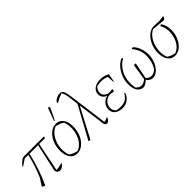

<svg xmlns="http://www.w3.org/2000/svg" viewBox="125 -1666 2601 2601"><g transform="rotate(-45 1426.0 -365.5)"><path d="M81 7Q53 -2 38 -17L106 -123Q169 -266 213 -450H145L53 -389L44 -396Q89 -445 111.5 -461.5Q134 -478 156 -478H540L533 -450H422L339 -36Q399 -37 456 -60Q441 -28 416.5 -11.5Q392 5 369 5Q349 5 333 -8Q317 -21 312 -48L400 -450H236Q209 -329 169 -211.5Q129 -94 81 7Z M698 7Q632 7 594 -45Q556 -97 556 -185Q556 -247 573 -301Q590 -355 620.5 -396.5Q651 -438 690.5 -461.5Q730 -485 775 -485Q840 -485 878 -433.5Q916 -382 916 -293Q916 -232 899 -177.5Q882 -123 851.5 -81.5Q821 -40 782 -16.5Q743 7 698 7ZM723 -16Q771 -33 807.5 -75Q844 -117 864 -174.5Q884 -232 885 -295.5Q886 -359 864 -417Q810 -453 748 -462Q700 -444 664 -401Q628 -358 607.5 -300.5Q587 -243 586.5 -180.5Q586 -118 608 -62Q659 -27 723 -16ZM795 -524 784 -528 851 -710 855 -714 880 -703Q864 -663 842.5 -618.5Q821 -574 795 -524Z M922 0 923 -9 1174 -469 1157 -603Q1151 -646 1144 -671Q1137 -696 1121 -723Q1090 -712 1059 -697.5Q1028 -683 998 -664H991V-684Q1008 -709 1039 -724Q1070 -739 1104 -739Q1138 -739 1155 -710.5Q1172 -682 1182 -608L1258 -37Q1292 -43 1330 -60Q1323 -32 1306 -14Q1289 4 1269 4Q1242 4 1231 -32L1179 -431L953 0Z M1566 6Q1497 6 1456 -26.5Q1415 -59 1415 -113Q1415 -168 1448.5 -208.5Q1482 -249 1537 -261Q1502 -271 1481.5 -298Q1461 -325 1461 -362Q1461 -418 1507 -452Q1553 -486 1629 -486Q1692 -486 1757 -452L1737 -335H1729L1720 -437Q1628 -473 1531 -447Q1491 -408 1491 -361Q1491 -324 1520.5 -297.5Q1550 -271 1591 -271L1650 -276L1643 -238L1581 -247Q1537 -247 1505 -225Q1473 -203 1457.5 -168.5Q1442 -134 1447.5 -98Q1453 -62 1484 -34Q1520 -25 1565 -25Q1620 -25 1658 -49Q1696 -73 1722 -122L1734 -117Q1719 -61 1673.5 -27.5Q1628 6 1566 6Z M1975 8Q1912 8 1879 -37.5Q1846 -83 1846 -170Q1846 -237 1869 -298Q1892 -359 1932.5 -407.5Q1973 -456 2027 -482L2052 -471Q1949 -413 1905 -309Q1861 -205 1883 -72Q1920 -29 1962 -29Q2002 -29 2048 -67L2084 -298Q2092 -299 2099 -299.5Q2106 -300 2119 -298L2073 -64Q2106 -26 2151 -26Q2196 -26 2240 -67Q2296 -159 2296 -263Q2296 -324 2275.5 -378Q2255 -432 2216 -472L2241 -482Q2266 -465 2285.5 -429.5Q2305 -394 2317 -349.5Q2329 -305 2329 -260Q2329 -208 2314 -160Q2299 -112 2273.5 -74Q2248 -36 2215 -14Q2182 8 2147 8Q2118 8 2092.5 -8Q2067 -24 2057 -47Q2032 -15 1975 8Z M2571 7Q2507 7 2469 -44Q2431 -95 2431 -183Q2431 -243 2449 -297.5Q2467 -352 2498.5 -394Q2530 -436 2570 -460Q2610 -484 2654 -482L2760 -478L2835 -489Q2828 -461 2818 -451.5Q2808 -442 2791 -442Q2786 -442 2780 -442.5Q2774 -443 2767 -444L2615 -460Q2569 -440 2534.5 -396.5Q2500 -353 2481 -296Q2462 -239 2461.5 -177.5Q2461 -116 2482 -61Q2505 -45 2533 -34Q2561 -23 2595 -16Q2646 -35 2681.5 -80Q2717 -125 2734 -183.5Q2751 -242 2746 -304Q2741 -366 2711 -420L2736 -431Q2757 -402 2769 -364Q2781 -326 2781 -279Q2781 -221 2764.5 -169.5Q2748 -118 2719 -78Q2690 -38 2652 -15.5Q2614 7 2571 7Z"/></g></svg>

Font: Piazzolla Thin
Style: Italic
Weight: 100
Italic angle: -11.3°
Designer: Juan Pablo del Peral
Foundry: Huerta Tipografica
Version: Version 1.330